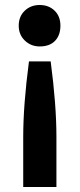

<svg xmlns="http://www.w3.org/2000/svg" viewBox="-20 -553 319 769"><path d="M206 -5V196H73V-5Q73 -132 96 -307H113H165H183Q206 -132 206 -5ZM139 -367Q104 -367 79.5 -390.5Q55 -414 55 -450Q55 -487 79 -510Q103 -533 139 -533Q175 -533 198.5 -510.5Q222 -488 222 -450Q222 -412 200.5 -389.5Q179 -367 139 -367Z"/></svg>

Font: Repo
Style: DemiBold
Weight: 600
Designer: Stefan Peev
Foundry: Context Ltd
Version: Version 001.000